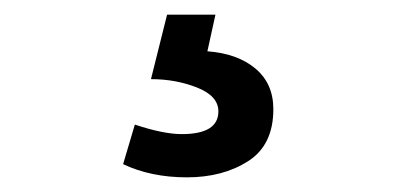

<svg xmlns="http://www.w3.org/2000/svg" viewBox="-20 -23 540 262"><path d="M208 -3H274L263 47Q304 50 328.5 70.5Q353 91 353 126Q353 175 318.5 197Q284 219 235 219Q186 219 148 201L164 147Q203 160 228 160Q278 160 278 129Q278 108 249 96.5Q220 85 186 85Z"/></svg>

Font: Amaranth
Style: Regular
Weight: 400
Designer: Gesine Todt
Foundry: Gesine Todt
Version: Version 1.000